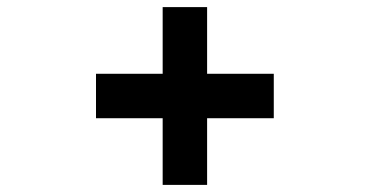

<svg xmlns="http://www.w3.org/2000/svg" viewBox="-20 -645 1040 540"><path d="M437.5 -312.5H250V-437.5H437.5V-625H562.5V-437.5H750V-312.5H562.5V-125H437.5Z"/></svg>

Font: Xanmono
Style: Regular
Weight: 400
Designer: GGBotNet
Foundry: GGBotNet
Version: 1.00